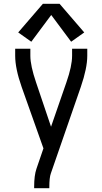

<svg xmlns="http://www.w3.org/2000/svg" viewBox="-20 -787 540 1012"><path d="M145 -567 76 -616 206 -767H294L424 -616L355 -567L250 -708ZM160 205V198Q160 138 172 103L209 -5L94 -329Q60 -426 60 -493V-530H140V-493Q140 -441 170 -353L249 -119L330 -353Q360 -439 360 -493V-530H440V-493Q440 -428 406 -329L248 127Q240 149 240 198V205Z"/></svg>

Font: Iosevka SS08
Style: Regular
Weight: 400
Monospace: yes
Designer: Belleve Invis
Foundry: Belleve Invis
Version: 2.1.0; ttfautohint (v1.8.2)